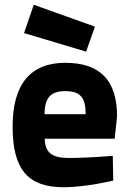

<svg xmlns="http://www.w3.org/2000/svg" viewBox="-20 -775 537 807"><path d="M269 -111C197 -111 169 -135 168 -192H462L472 -286C472 -437 401 -511 254 -511C108 -511 33 -421 33 -243C33 -63 97 12 248 12C341 12 456 -16 456 -16L454 -120C454 -120 351 -111 269 -111ZM167 -295C168 -361 190 -392 254 -392C317 -392 340 -366 340 -295ZM122 -755 81 -636 342 -558 379 -663Z"/></svg>

Font: TitilliumText22L
Style: 999 wt
Weight: 900
Designer: Campivisivi
Foundry: Campivisivi
Version: 1.000